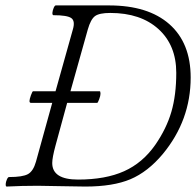

<svg xmlns="http://www.w3.org/2000/svg" viewBox="-20 -686 724 709"><path d="M3.9 2.9Q0.5 1.5 1 -6.3Q1.5 -14.2 5.4 -23.2Q9.3 -32.2 13.2 -32.2Q64 -32.2 83.5 -43.2Q103 -54.2 112.8 -88.9L172.9 -306.2H94.2Q88.9 -306.2 88.9 -313Q88.9 -319.3 94.2 -334.2Q99.6 -349.1 102.1 -349.1H185.1L249 -577.1Q258.3 -608.4 243.4 -619.1Q228.5 -629.9 176.8 -629.9Q172.9 -631.3 173.6 -639.4Q174.3 -647.5 178.2 -656.7Q182.1 -666 186 -666H382.8Q526.9 -666 605.5 -596.7Q684.1 -527.3 684.1 -399.9Q684.1 -241.7 581.1 -117.2Q525.9 -51.3 461.7 -24.2Q397.5 2.9 294.9 2.9Q264.6 2.9 205.6 1.5Q146.5 0 119.1 0Q61 0 3.9 2.9ZM268.1 -22.9Q369.6 -22.9 438.2 -53.7Q506.8 -84.5 553.2 -150.9Q594.7 -210.9 612.8 -272.9Q630.9 -335 630.9 -417Q630.9 -519 565.2 -578.6Q499.5 -638.2 387.2 -638.2Q346.7 -638.2 330.8 -626.5Q314.9 -614.7 304.2 -577.1L240.2 -349.1H348.1Q351.1 -349.1 351.1 -339.8Q351.1 -332.5 346.2 -319.3Q341.3 -306.2 338.9 -306.2H228L185.1 -148.9Q172.9 -104 172.9 -84Q172.9 -22.9 268.1 -22.9Z"/></svg>

Font: Junicode SmCond Light
Style: Italic
Weight: 300
Width: 4
Italic angle: -11°
Designer: Peter S. Baker
Version: Version 2.206